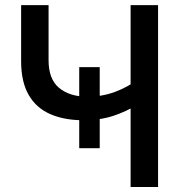

<svg xmlns="http://www.w3.org/2000/svg" viewBox="-20 -748 725 768"><path d="M313 -267.1Q236.8 -267.1 180.7 -291.7Q124.5 -316.4 94.5 -368.7Q64.5 -420.9 64.5 -502.9V-727.5H174.3V-506.8Q174.3 -431.2 216.6 -396.2Q258.8 -361.3 329.6 -361.3Q388.2 -361.3 439 -380.1Q489.7 -398.9 532.2 -430.2V-331.1Q485.8 -301.8 432.6 -284.4Q379.4 -267.1 313 -267.1ZM502.4 0V-727.5H612.3V0ZM296.9 -155.3V-479.5H378.9V-155.3Z"/></svg>

Font: Inter 24pt Medium
Style: Regular
Weight: 500
Designer: Rasmus Andersson
Foundry: rsms
Version: Version 4.001;git-66647c0bb